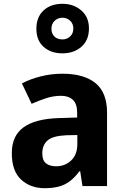

<svg xmlns="http://www.w3.org/2000/svg" viewBox="-20 -977 657 1008"><path d="M214 11Q140 11 91 -34Q42 -79 42 -173Q42 -264 103.5 -308.5Q165 -353 287 -357L385 -360V-386Q385 -432 362.5 -453Q340 -474 301 -474Q261 -474 222.5 -461.5Q184 -449 146 -432L95 -539Q138 -562 193.5 -576Q249 -590 308 -590Q421 -590 481.5 -540.5Q542 -491 542 -386V0H413L401 -78H397Q374 -47 348.5 -27Q323 -7 290.5 2Q258 11 214 11ZM275 -104Q321 -104 353.5 -134.5Q386 -165 386 -221V-268L330 -267Q257 -264 229.5 -239.5Q202 -215 202 -172Q202 -135 221.5 -119.5Q241 -104 275 -104ZM308 -697Q247 -697 209 -731Q171 -765 171 -826Q171 -887 208.5 -922Q246 -957 308 -957Q367 -957 407 -922Q447 -887 447 -828Q447 -766 407.5 -731.5Q368 -697 308 -697ZM308 -770Q331 -770 348 -785.5Q365 -801 365 -827Q365 -853 348 -868.5Q331 -884 308 -884Q284 -884 267 -868Q250 -852 250 -826Q250 -801 265.5 -785.5Q281 -770 308 -770Z"/></svg>

Font: Menbere
Style: Regular
Weight: 400
Designer: Aleme Tadesse
Foundry: Sorkin Type Co
Version: Version 1.000